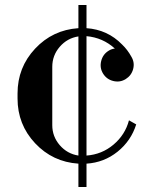

<svg xmlns="http://www.w3.org/2000/svg" viewBox="-20 -639 612 764"><path d="M292 12.2Q189.5 5.4 119.6 -69.1Q49.8 -143.6 49.8 -247.1V-267.1Q49.8 -370.6 119.6 -445.3Q189.5 -520 292 -526.9V-619.1H324.2V-526.9Q408.2 -521 465.8 -461.9Q487.3 -441.4 502.9 -413.1Q516.6 -390.1 509.8 -364.3Q502.9 -338.4 480 -324.2Q457 -310.1 430.7 -316.7Q404.3 -323.2 390.1 -346.2Q376 -369.1 382.6 -396Q389.2 -422.9 412.1 -437Q423.3 -444.3 437 -445.8Q389.2 -489.3 324.2 -495.1V-20Q385.3 -24.4 431.6 -63.5Q478 -102.5 493.2 -160.2L522 -144Q501.5 -78.6 447.8 -35.4Q394 7.8 324.2 12.2V105H292ZM188 -141.1Q188 -95.7 217.8 -61.3Q247.6 -26.9 292 -20V-494.1Q247.6 -487.3 217.8 -452.9Q188 -418.5 188 -373Z"/></svg>

Font: Fin Serif Display
Style: Italic
Weight: 400
Designer: J. Blake Harris
Version: Version 1.006;FEAKit 1.0